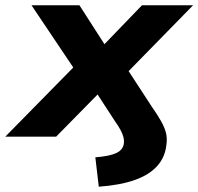

<svg xmlns="http://www.w3.org/2000/svg" viewBox="-59 -516 749 725"><path d="M314 189 301 78Q355 74 381 61.5Q407 49 409 23Q410 13 407 1.5Q404 -10 396.5 -24.5Q389 -39 374 -60L296 -180H330L153 0H-39L248 -292L250 -213L60 -496H241L349 -328H315L477 -496H670L393 -213L397 -293L513 -115Q536 -82 549.5 -58Q563 -34 568 -13Q573 8 569 33Q564 78 534.5 111Q505 144 450.5 163.5Q396 183 314 189Z"/></svg>

Font: Nunito Sans 10pt SemiExpanded ExtraBold
Style: Italic
Weight: 800
Width: 6
Italic angle: -9°
Designer: Vernon Adams
Foundry: Vernon Adams
Version: Version 3.101;gftools[0.9.27]